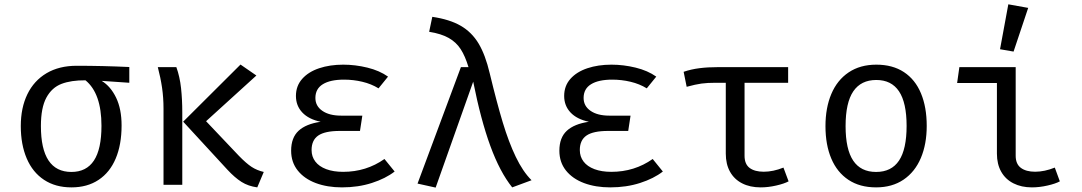

<svg xmlns="http://www.w3.org/2000/svg" viewBox="-20 -848 4963 881"><path d="M573.3 -468.2 446.7 -476.9Q487.7 -451.8 512.8 -399.7Q537.9 -347.7 537.9 -272.3Q537.9 -184.6 511 -120.8Q484.1 -56.9 432.3 -22.6Q380.5 11.8 307.7 11.8Q234.4 11.8 182.1 -22.8Q129.7 -57.4 102.6 -121Q75.4 -184.6 75.4 -269.7Q75.4 -353.3 105.6 -415.6Q135.9 -477.9 193.6 -512.1Q251.3 -546.2 331.8 -546.2Q450.3 -546.2 573.3 -540.5ZM445.6 -270.8Q445.6 -419.5 372.3 -479.5Q306.2 -480 262.1 -463.1Q217.9 -446.2 192.8 -400Q167.7 -353.8 167.7 -269.7Q167.7 -59 307.7 -59Q376.4 -59 411 -111.3Q445.6 -163.6 445.6 -270.8Z M1083.6 -551.8 1156.4 -501.5 925.6 -291.8 1076.4 -132.8Q1109.7 -98.5 1134.4 -82.3Q1159 -66.2 1190.3 -59L1160.5 11.8Q1119 6.2 1088.2 -13.3Q1057.4 -32.8 1023.6 -69.2L820.5 -289.7ZM789.2 -540Q805.1 -495.9 810.8 -443.3Q816.4 -390.8 816.4 -332.8V0H730.3V-349.2Q730.3 -400 723.6 -445.6Q716.9 -491.3 704.1 -540Z M1539.5 -247.2Q1471.3 -247.2 1440.5 -226.2Q1409.7 -205.1 1409.7 -159.5Q1409.7 -129.2 1426.9 -106.7Q1444.1 -84.1 1476.9 -71.8Q1509.7 -59.5 1554.4 -59.5Q1660.5 -59.5 1744.1 -118.5L1790.8 -61Q1749.2 -28.7 1686.4 -8.5Q1623.6 11.8 1549.2 11.8Q1482.1 11.8 1429.2 -7.9Q1376.4 -27.7 1346.2 -65.6Q1315.9 -103.6 1315.9 -156.4Q1315.9 -216.4 1350 -247.9Q1384.1 -279.5 1451.3 -289.2Q1395.9 -301 1366.9 -332.1Q1337.9 -363.1 1337.9 -407.7Q1337.9 -453.8 1366.7 -486.2Q1395.4 -518.5 1444.6 -534.9Q1493.8 -551.3 1554.9 -551.3Q1610.3 -551.3 1665.9 -537.7Q1721.5 -524.1 1760.5 -496.4L1716.9 -442.6Q1683.6 -463.1 1642.6 -472.8Q1601.5 -482.6 1558.5 -482.6Q1495.4 -482.6 1461.3 -461.5Q1427.2 -440.5 1427.2 -398.5Q1427.2 -361.5 1459 -339.5Q1490.8 -317.4 1545.1 -317.4H1642.6L1631.8 -247.2Z M2129.7 -540Q2114.4 -590.8 2093.8 -622.6Q2073.3 -654.4 2039 -673.8Q2004.6 -693.3 1949.2 -702.1L1963.6 -770.8Q2043.6 -759 2094.1 -729.7Q2144.6 -700.5 2175.9 -648.5Q2207.2 -596.4 2227.2 -511.3Q2259.5 -377.4 2286.9 -286.4Q2314.4 -195.4 2346.7 -128.2Q2379 -61 2419 -21L2330.3 11.8Q2273.8 -58.5 2230 -178.2Q2186.2 -297.9 2151.3 -473.3L1979 12.8L1895.9 -5.6L2094.9 -540Z M2770.3 -247.2Q2702.1 -247.2 2671.3 -226.2Q2640.5 -205.1 2640.5 -159.5Q2640.5 -129.2 2657.7 -106.7Q2674.9 -84.1 2707.7 -71.8Q2740.5 -59.5 2785.1 -59.5Q2891.3 -59.5 2974.9 -118.5L3021.5 -61Q2980 -28.7 2917.2 -8.5Q2854.4 11.8 2780 11.8Q2712.8 11.8 2660 -7.9Q2607.2 -27.7 2576.9 -65.6Q2546.7 -103.6 2546.7 -156.4Q2546.7 -216.4 2580.8 -247.9Q2614.9 -279.5 2682.1 -289.2Q2626.7 -301 2597.7 -332.1Q2568.7 -363.1 2568.7 -407.7Q2568.7 -453.8 2597.4 -486.2Q2626.2 -518.5 2675.4 -534.9Q2724.6 -551.3 2785.6 -551.3Q2841 -551.3 2896.7 -537.7Q2952.3 -524.1 2991.3 -496.4L2947.7 -442.6Q2914.4 -463.1 2873.3 -472.8Q2832.3 -482.6 2789.2 -482.6Q2726.2 -482.6 2692.1 -461.5Q2657.9 -440.5 2657.9 -398.5Q2657.9 -361.5 2689.7 -339.5Q2721.5 -317.4 2775.9 -317.4H2873.3L2862.6 -247.2Z M3598.5 -15.9Q3578.5 -5.1 3541.8 3.3Q3505.1 11.8 3470.3 11.8Q3421.5 11.8 3385.4 -6.7Q3349.2 -25.1 3329.7 -60Q3310.3 -94.9 3310.3 -143.1V-468.2H3264.1Q3225.6 -468.2 3199 -464.6Q3172.3 -461 3130.8 -449.7L3116.9 -518.5Q3151.3 -530.3 3189.5 -535.1Q3227.7 -540 3276.4 -540H3596.4V-468.2H3396.4V-133.3Q3396.4 -94.9 3419.7 -77.4Q3443.1 -60 3484.6 -60Q3527.7 -60 3574.9 -79Z M4232.3 -270.3Q4232.3 -186.7 4205.4 -123.1Q4178.5 -59.5 4126.2 -23.8Q4073.8 11.8 4000 11.8Q3925.1 11.8 3873.1 -22.8Q3821 -57.4 3794.4 -120.5Q3767.7 -183.6 3767.7 -269.2Q3767.7 -353.3 3794.6 -416.9Q3821.5 -480.5 3874.1 -515.9Q3926.7 -551.3 4001 -551.3Q4075.9 -551.3 4127.7 -517.2Q4179.5 -483.1 4205.9 -419.7Q4232.3 -356.4 4232.3 -270.3ZM3860 -269.2Q3860 -163.1 3894.9 -111Q3929.7 -59 4000 -59Q4070.3 -59 4105.1 -111Q4140 -163.1 4140 -270.3Q4140 -376.9 4105.1 -429Q4070.3 -481 4001 -481Q3930.8 -481 3895.4 -429Q3860 -376.9 3860 -269.2Z M4554.4 -467.2H4371.8L4382.1 -540H4640.5V-133.3Q4640.5 -95.4 4664.4 -77.7Q4688.2 -60 4729.7 -60Q4772.8 -60 4820 -79L4843.1 -15.9Q4823.6 -5.1 4786.7 3.3Q4749.7 11.8 4714.9 11.8Q4666.7 11.8 4630.3 -6.7Q4593.8 -25.1 4574.1 -60Q4554.4 -94.9 4554.4 -143.1ZM4568.7 -622.1 4606.7 -828.2 4697.9 -811.8 4630.8 -611.3Z"/></svg>

Font: Fira Code
Style: Regular
Weight: 400
Designer: Carrois Corporate, Edenspiekermann AG, Nikita Prokopov
Foundry: Carrois Corporate, Edenspiekermann AG, Nikita Prokopov
Version: Version 5.002